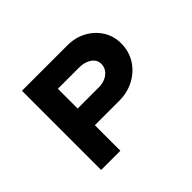

<svg xmlns="http://www.w3.org/2000/svg" viewBox="-141 -950 1200 1200"><g transform="rotate(-45 458.5 -350.0)"><path d="M154.7 0V-700H555.9Q625.5 -700 681.2 -670.1Q736.8 -640.1 769.9 -588.3Q803 -536.4 803 -470.6Q803 -401.2 768.2 -345.6Q733.4 -290 673.5 -257.8Q613.5 -225.6 539.9 -225.6H324.7V0ZM322.4 -375.5H510.1Q542.1 -375.5 568 -387.1Q593.9 -398.7 609.3 -419.9Q624.7 -441.1 624.7 -468.4Q624.7 -493.6 609.3 -511.7Q593.9 -529.8 568 -539.9Q542.1 -550.1 510.1 -550.1H322.4Z"/></g></svg>

Font: Lexend Tera
Style: Regular
Weight: 400
Designer: Bonnie Shaver-Troup, Thomas Jockin
Foundry: Lexend
Version: Version 1.007